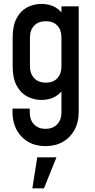

<svg xmlns="http://www.w3.org/2000/svg" viewBox="-20 -578 497 1000"><path d="M217 183Q139.5 183 92.2 133.5Q45 84 45 3.5V-12.5H135V8.5Q135 46 157 69.5Q179 93 217 93Q255.5 93 277.8 69.5Q300 46 300 8.5V-145L315.5 -124.5Q298.5 -93 268.2 -75.2Q238 -57.5 195.5 -57.5Q155 -57.5 121 -75.8Q87 -94 66.5 -132.5Q46 -171 46 -232V-383.5Q46 -444.5 66.5 -483Q87 -521.5 121 -539.5Q155 -557.5 195.5 -557.5Q238 -557.5 268.2 -540Q298.5 -522.5 315.5 -490.5L300 -470V-545H390V4.5Q390 58 368.2 98.2Q346.5 138.5 307.5 160.8Q268.5 183 217 183ZM219 -147.5Q257.5 -147.5 278.8 -170.8Q300 -194 300 -231.5V-383.5Q300 -421.5 278.8 -444.5Q257.5 -467.5 218.5 -467.5Q180 -467.5 158 -444.5Q136 -421.5 136 -383.5V-232Q136 -194.5 158 -171Q180 -147.5 219 -147.5ZM148.5 403 174 241.5H274L209 403Z"/></svg>

Font: Mohave Medium
Style: Regular
Weight: 500
Designer: Gumpita Rahayu
Foundry: Tokotype
Version: Version 2.003